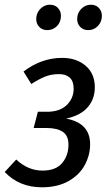

<svg xmlns="http://www.w3.org/2000/svg" viewBox="-25 -784 458 816"><path d="M378 -413Q378 -363 347.5 -328Q317 -293 256 -280Q358 -261 358 -171Q358 -125 335.5 -83Q313 -41 266.5 -14.5Q220 12 153 12Q57 12 -5 -53L44 -106Q94 -59 156 -59Q212 -59 239 -91Q266 -123 266 -169Q266 -208 241.5 -224Q217 -240 173 -240H118L136 -309H175Q229 -309 258.5 -337.5Q288 -366 288 -407Q288 -439 271.5 -454Q255 -469 226 -469Q193 -469 167 -458.5Q141 -448 108 -427L75 -480Q151 -538 239 -538Q300 -538 339 -504.5Q378 -471 378 -413ZM129 -703Q129 -729 146.5 -746.5Q164 -764 187 -764Q208 -764 221 -750.5Q234 -737 234 -717Q234 -690 217 -673Q200 -656 176 -656Q155 -656 142 -669.5Q129 -683 129 -703ZM303 -703Q303 -729 320.5 -746.5Q338 -764 361 -764Q382 -764 395 -750.5Q408 -737 408 -717Q408 -691 391 -673.5Q374 -656 350 -656Q329 -656 316 -669.5Q303 -683 303 -703Z"/></svg>

Font: Fira Sans Compressed
Style: Italic
Weight: 400
Width: 1
Italic angle: -8°
Designer: bBox Type GmbH & Carrois Corporate GbR & Edenspiekermann AG
Foundry: bBox Type GmbH & Carrois Corporate GbR & Edenspiekermann AG
Version: Version 4.301